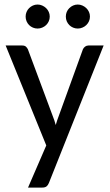

<svg xmlns="http://www.w3.org/2000/svg" viewBox="-20 -682 493 863"><path d="M5.4 0ZM199.7 140.6Q195.8 150.4 189.2 155.8Q182.6 161.1 169.9 161.1H106L188 -28.3L5.4 -477.5H79.6Q90.8 -477.5 96.7 -472.2Q102.5 -466.8 105.5 -460L216.8 -161.1Q220.7 -150.9 224.4 -140.6Q228 -130.4 230.5 -120.1Q233.4 -130.9 237.1 -141.4Q240.7 -151.9 244.6 -162.1L352.5 -460Q355.5 -467.3 362.3 -472.4Q369.1 -477.5 377.4 -477.5H445.8ZM203.6 -607.4Q203.6 -596.2 199.2 -586.4Q194.8 -576.7 187.3 -569.3Q179.7 -562 169.7 -557.9Q159.7 -553.7 148.9 -553.7Q137.7 -553.7 127.9 -557.9Q118.2 -562 110.8 -569.3Q103.5 -576.7 99.4 -586.4Q95.2 -596.2 95.2 -607.4Q95.2 -618.7 99.4 -628.4Q103.5 -638.2 110.8 -645.5Q118.2 -652.8 127.9 -657.2Q137.7 -661.6 148.9 -661.6Q159.7 -661.6 169.7 -657.2Q179.7 -652.8 187.3 -645.5Q194.8 -638.2 199.2 -628.4Q203.6 -618.7 203.6 -607.4ZM384.3 -607.4Q384.3 -596.2 379.9 -586.4Q375.5 -576.7 367.9 -569.3Q360.4 -562 350.3 -557.9Q340.3 -553.7 329.6 -553.7Q318.4 -553.7 308.6 -557.9Q298.8 -562 291.5 -569.3Q284.2 -576.7 280 -586.4Q275.9 -596.2 275.9 -607.4Q275.9 -618.7 280 -628.4Q284.2 -638.2 291.5 -645.5Q298.8 -652.8 308.6 -657.2Q318.4 -661.6 329.6 -661.6Q340.3 -661.6 350.3 -657.2Q360.4 -652.8 367.9 -645.5Q375.5 -638.2 379.9 -628.4Q384.3 -618.7 384.3 -607.4Z"/></svg>

Font: Carlito
Style: Regular
Weight: 400
Designer: Lukasz Dziedzic
Foundry: tyPoland Lukasz Dziedzic
Version: Version 1.104